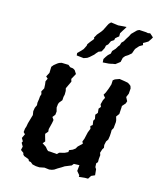

<svg xmlns="http://www.w3.org/2000/svg" viewBox="-116 -847 778 941"><g transform="rotate(15 273.5 -376.5)"><path d="M174 12 156 11 138 7 127 -2 117 -4 112 -13 88 -22 82 -28 80 -36 65 -47 69 -65 59 -82 63 -90 54 -105 64 -126 55 -135 57 -153 61 -165 64 -182 74 -217 77 -227 74 -246 77 -264 84 -279 83 -291 86 -311 87 -324 91 -337 87 -350 97 -368 96 -388 94 -403 101 -418 91 -427 102 -448 103 -479 112 -490 127 -502 135 -507 147 -511 182 -510 193 -501 208 -499 218 -493 229 -476 213 -447 217 -434 207 -413 199 -396 202 -383V-365L199 -352L198 -335L185 -319L182 -311L180 -293L185 -274L183 -257L172 -243L181 -230L178 -213L170 -181L171 -168L159 -154L162 -142L169 -118L159 -106L179 -93L188 -82L195 -76H204L240 -73L249 -82L276 -89L292 -97L293 -107L310 -114L322 -123L329 -135L350 -155L345 -165L351 -180L359 -215L367 -235L363 -248L373 -256L370 -277L376 -287L372 -308L382 -320L380 -341L389 -352L384 -364L390 -387L397 -400L386 -413L394 -427L403 -450L410 -472L411 -493L420 -500L442 -508L468 -504L484 -501L492 -497L502 -489L506 -477L504 -450L496 -431L506 -412L502 -400L487 -383V-376L486 -360L485 -342L473 -326L478 -309L479 -299L477 -279L476 -268L469 -256V-243L468 -226L465 -207L457 -195L453 -176L455 -162L449 -153L443 -134L447 -123L445 -103V-87L438 -79L439 -60L445 -51L448 -21L430 -13L419 4H403L373 7V-1L358 -19L361 -49L333 -48L325 -38L293 -25L279 -16L262 -6L247 4L236 8L223 10L199 7ZM341 -565 340 -582 348 -595 356 -606 368 -617 371 -631 385 -646 394 -661 400 -668 404 -682 414 -692 423 -708 432 -722 439 -736 447 -744 457 -754 463 -760 473 -765 508 -763 518 -761 529 -763 547 -747 542 -738 531 -722 518 -714 507 -708 510 -698 493 -688 478 -671 475 -665 468 -645 453 -632 439 -623 430 -612 425 -590 416 -583 403 -573 390 -571 382 -569 371 -567ZM245 -561 209 -565 208 -577 222 -591 234 -604 244 -624 245 -632 256 -647 266 -659 271 -666 268 -671 278 -689 295 -709 302 -719 311 -737 317 -749 321 -756 330 -765 367 -760 380 -761 392 -762 409 -763 404 -754 395 -740 386 -725V-709L377 -702L369 -695L367 -685L353 -676L344 -657L335 -649L332 -635L322 -616L307 -610L298 -600L291 -591L282 -583L272 -574L262 -567Z"/></g></svg>

Font: Winky Rough
Style: Italic
Weight: 400
Italic angle: -8.97852°
Designer: Simon Atzbach
Foundry: typofactur
Version: Version 1.206